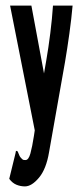

<svg xmlns="http://www.w3.org/2000/svg" viewBox="-20 -491 290 685"><path d="M69 174Q53 174 38.5 168Q24 162 13 147L35 57L37 47L43 49Q46 56 49 63.5Q52 71 62 79Q65 80 71 80Q82 80 88.5 56.5Q95 33 101 -6L104 -26L16 -471H92L137 -229L145 -275Q153 -321 159.5 -373Q166 -425 169 -471H239Q235 -425 227.5 -371Q220 -317 212 -270L155 52Q145 112 119 143Q93 174 69 174Z"/></svg>

Font: Inconsolata UltraCondensed Black
Style: Regular
Weight: 900
Width: 1
Monospace: yes
Designer: Raph Levien, Cyreal, Brenton Simpson
Foundry: Raph Levien, Cyreal, Google
Version: Version 3.001; ttfautohint (v1.8.2.53-6de2)